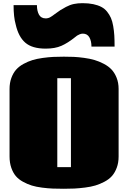

<svg xmlns="http://www.w3.org/2000/svg" viewBox="-20 -1149 793 1188"><path d="M39.1 0ZM689 -860.8H545.9Q545.9 -895 533 -918Q520 -940.9 492.2 -940.9Q482.4 -940.9 471.9 -936.3Q461.4 -931.6 457 -928.7Q452.6 -925.8 441.9 -917Q399.9 -883.3 360.4 -865.7Q320.8 -848.1 262.7 -848.1Q179.2 -848.1 136.7 -884.8Q94.2 -921.4 77.1 -997.6Q64 -1043.5 64 -1117.2H208.5Q208.5 -1081.5 221.2 -1058.3Q233.9 -1035.2 263.2 -1035.2Q266.6 -1035.2 270 -1035.6Q273.4 -1036.1 276.9 -1037.1Q280.3 -1038.1 283 -1038.8Q285.6 -1039.6 289.3 -1041.7Q293 -1043.9 294.7 -1044.9Q296.4 -1045.9 300.5 -1048.6Q304.7 -1051.3 305.7 -1052Q306.6 -1052.7 311 -1055.9Q315.4 -1059.1 315.9 -1059.6Q341.8 -1078.6 353 -1085.9Q364.3 -1093.3 388.4 -1106.2Q412.6 -1119.1 437 -1124.3Q461.4 -1129.4 490.7 -1129.4Q527.8 -1129.4 556.9 -1123.3Q585.9 -1117.2 606.9 -1106.2Q627.9 -1095.2 642.6 -1076.9Q657.2 -1058.6 666.3 -1038.1Q675.3 -1017.6 680.4 -988Q685.5 -958.5 687.3 -929.4Q689 -900.4 689 -860.8ZM375 19Q335.9 19 306.6 17.8Q277.3 16.6 240.5 12Q203.6 7.3 176.8 -1Q149.9 -9.3 122.6 -24.2Q95.2 -39.1 77.9 -59.6Q60.5 -80.1 49.8 -111.1Q39.1 -142.1 39.1 -180.7V-598.6Q39.1 -636.2 50.3 -666.7Q61.5 -697.3 79.6 -717.8Q97.7 -738.3 125.2 -753.4Q152.8 -768.6 180.7 -777.1Q208.5 -785.6 244.4 -790.5Q280.3 -795.4 309.8 -796.9Q339.4 -798.3 375 -798.3Q408.2 -798.3 436 -797.1Q463.9 -795.9 500 -791Q536.1 -786.1 564.5 -777.8Q592.8 -769.5 621.8 -754.4Q650.9 -739.3 670.2 -718.8Q689.5 -698.2 701.7 -667.5Q713.9 -636.7 713.9 -598.6V-180.7Q713.9 -142.1 702.4 -111.3Q690.9 -80.6 672.9 -60.1Q654.8 -39.6 626.5 -24.7Q598.1 -9.8 570.8 -1.5Q543.5 6.8 506.3 11.5Q469.2 16.1 440.7 17.6Q412.1 19 375 19ZM334.5 -114.7H418.9V-665H334.5Z"/></svg>

Font: Coda ExtraBold
Style: Regular
Weight: 800
Version: Version 2.001; ttfautohint (v0.8) -r 50 -G 200 -x